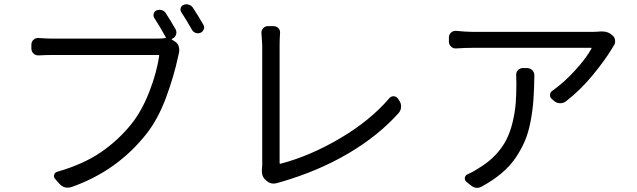

<svg xmlns="http://www.w3.org/2000/svg" viewBox="-20 -869 3040 917"><path d="M818.4 -729.5Q825.2 -716.8 820.8 -703.6Q816.4 -690.4 803.7 -684.6L800.8 -683.6Q799.8 -683.6 799.8 -682.1Q799.8 -680.7 800.8 -679.7L816.4 -669.9Q829.1 -662.1 833.5 -647.5Q837.9 -632.8 835 -618.2Q833 -611.3 831.1 -600.6Q810.5 -503.9 772.9 -402.8Q735.4 -301.8 681.6 -232.4Q541 -52.7 321.3 24.4Q311.5 27.3 301.8 27.3Q281.2 27.3 264.6 9.8L243.2 -14.6Q235.4 -23.4 238.8 -34.7Q242.2 -45.9 253.9 -48.8Q377 -84 461.4 -141.6Q545.9 -199.2 610.4 -280.3Q659.2 -342.8 693.8 -432.6Q728.5 -522.5 740.2 -601.6Q741.2 -606.4 736.3 -606.4H228.5Q201.2 -606.4 165 -604.5Q150.4 -603.5 140.1 -613.3Q129.9 -623 129.9 -637.7V-656.2Q129.9 -669.9 140.1 -679.2Q150.4 -688.5 165 -687.5Q201.2 -684.6 230.5 -684.6H731.4Q755.9 -684.6 769.5 -687.5Q774.4 -687.5 771.5 -691.4Q745.1 -740.2 716.8 -783.2Q710.9 -793 714.4 -804.2Q717.8 -815.4 727.5 -819.3Q739.3 -824.2 752 -820.8Q764.6 -817.4 771.5 -806.6Q794.9 -770.5 818.4 -729.5ZM846.7 -809.6Q841.8 -816.4 841.8 -823.2Q841.8 -826.2 842.8 -830.1Q845.7 -840.8 856.4 -845.7Q863.3 -848.6 871.1 -848.6Q876 -848.6 880.9 -846.7Q893.6 -843.8 901.4 -832Q924.8 -796.9 951.2 -751Q955.1 -745.1 955.1 -738.3Q955.1 -733.4 953.1 -729.5Q949.2 -717.8 938.5 -712.9Q931.6 -710 925.8 -710Q919.9 -710 915 -711.9Q902.3 -715.8 896.5 -727.5Q869.1 -775.4 846.7 -809.6Z M1311.5 2.9Q1297.9 7.8 1287.1 7.8Q1267.6 7.8 1253.9 -4.9L1248 -9.8Q1230.5 -24.4 1230.5 -53.7Q1230.5 -59.6 1231.4 -65.4Q1232.4 -72.3 1232.4 -81.1V-653.3L1228.5 -712.9Q1228.5 -724.6 1236.3 -733.4Q1245.1 -744.1 1258.8 -744.1H1287.1Q1300.8 -744.1 1310.1 -733.9Q1319.3 -723.6 1317.4 -710Q1315.4 -678.7 1315.4 -653.3V-90.8Q1315.4 -85.9 1319.3 -86.9Q1459 -123 1603.5 -208Q1748 -293 1839.8 -400.4Q1848.6 -410.2 1861.3 -409.2Q1874 -408.2 1880.9 -397.5L1888.7 -385.7Q1895.5 -375 1895.5 -360.4Q1895.5 -342.8 1884.8 -330.1Q1787.1 -220.7 1643.6 -136.2Q1500 -51.8 1322.3 0Q1316.4 2 1311.5 2.9Z M2445.3 -509.8Q2444.3 -523.4 2453.6 -533.7Q2462.9 -543.9 2476.6 -543.9H2497.1Q2511.7 -543.9 2522 -533.7Q2532.2 -523.4 2532.2 -509.8Q2531.2 -443.4 2527.8 -394Q2524.4 -344.7 2514.6 -292Q2504.9 -239.3 2487.8 -198.2Q2470.7 -157.2 2443.8 -117.2Q2417 -77.1 2377 -43Q2336.9 -8.8 2283.2 20.5Q2270.5 28.3 2258.8 28.3Q2242.2 28.3 2226.6 14.6L2207 -1Q2198.2 -8.8 2200.2 -20Q2202.1 -31.2 2211.9 -36.1Q2243.2 -49.8 2268.6 -67.4Q2314.5 -94.7 2347.2 -129.9Q2379.9 -165 2398.4 -201.7Q2417 -238.3 2428.2 -285.2Q2439.5 -332 2442.9 -374.5Q2446.3 -417 2446.3 -471.7Q2446.3 -492.2 2445.3 -509.8ZM2848.6 -718.8Q2852.5 -718.8 2856.4 -718.8Q2885.7 -718.8 2906.2 -699.2Q2918 -688.5 2918 -671.9Q2918 -659.2 2910.2 -649.4Q2906.2 -643.6 2904.3 -639.6Q2870.1 -582 2811 -510.3Q2752 -438.5 2682.6 -384.8Q2670.9 -376 2656.2 -376Q2656.2 -376 2655.3 -376Q2639.6 -376 2627.9 -385.7L2616.2 -395.5Q2606.4 -403.3 2606.9 -416Q2607.4 -428.7 2618.2 -435.5Q2674.8 -475.6 2727.5 -533.7Q2780.3 -591.8 2804.7 -636.7Q2806.6 -640.6 2802.7 -640.6H2238.3Q2199.2 -640.6 2158.2 -637.7Q2144.5 -636.7 2134.3 -646.5Q2124 -656.2 2124 -669.9V-690.4Q2124 -704.1 2134.8 -713.9Q2143.6 -721.7 2155.3 -721.7Q2157.2 -721.7 2158.2 -721.7Q2205.1 -716.8 2238.3 -716.8H2811.5Q2826.2 -716.8 2848.6 -718.8Z"/></svg>

Font: Gen Jyuu GothicL Regular
Style: Regular
Weight: 400
Designer: [Source Han Sans]
Ryoko NISHIZUKA  (kana & ideographs); Paul D. Hunt (Latin, Greek & Cyrillic); Wenlong ZHANG  (bopomofo
Version: Version 1.002.20150607